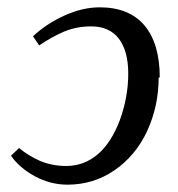

<svg xmlns="http://www.w3.org/2000/svg" viewBox="-20 -491 485 524"><path d="M416 -280 413 -279Q413 -201 381 -132Q350 -66 292 -26Q235 13 164 13Q118 13 75 -10Q33 -33 10 -66L32 -87Q59 -65 89 -52Q122 -38 161 -38Q209 -38 247 -70Q284 -102 307 -163Q330 -226 330 -290Q330 -352 304 -386Q278 -419 229 -419Q188 -419 153 -404Q117 -388 87 -367L70 -392Q109 -428 159 -450Q207 -471 252 -471Q332 -471 374 -422Q416 -372 416 -280Z"/></svg>

Font: Libra Serif Modern
Style: Italic
Weight: 400
Italic angle: -12°
Designer: Stefan Peev, Context Ltd
Foundry: Stefan Peev, Context Ltd
Version: Version 1.000